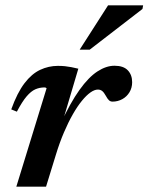

<svg xmlns="http://www.w3.org/2000/svg" viewBox="-20 -697 554 717"><path d="M154 -367.5Q152.5 -368.5 150.8 -369.5Q149 -370.5 146 -370.5Q128 -370.5 112 -363.5Q96 -356.5 79.5 -337.2Q63 -318 43 -280L22 -288.5Q44.5 -351 71.5 -386.2Q98.5 -421.5 130 -436.2Q161.5 -451 196 -451Q210.5 -451 222.5 -449.8Q234.5 -448.5 246.5 -446.2Q258.5 -444 272.5 -440.5L209 -226.5L205.5 -233Q242.5 -313.5 276.8 -361.2Q311 -409 343.8 -430.2Q376.5 -451.5 407.5 -451.5Q441 -451.5 457.2 -434.5Q473.5 -417.5 473.5 -390Q473.5 -369 463.5 -352.5Q453.5 -336 436.8 -326.8Q420 -317.5 400 -317.5Q392.5 -317.5 387 -322.5Q381.5 -327.5 375 -339.5Q368.5 -351.5 361.8 -357Q355 -362.5 345.5 -362.5Q333 -362.5 317.8 -351.8Q302.5 -341 285.8 -320.5Q269 -300 252 -270.2Q235 -240.5 218.8 -202.5Q202.5 -164.5 188.5 -118.5L152 0H41ZM277.5 -511.5 383.5 -677H514.5L512 -663.5L315 -511.5Z"/></svg>

Font: Newsreader 24pt SemiBold
Style: Italic
Weight: 600
Italic angle: -17°
Designer: Hugues Gentile
Foundry: Production Type
Version: Version 1.003